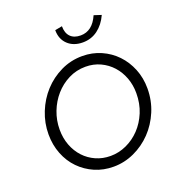

<svg xmlns="http://www.w3.org/2000/svg" viewBox="-163 -1064 1121 1208"><g transform="rotate(-20 397.5 -460.0)"><path d="M75 0ZM759 -380Q759 -299 729 -227.5Q699 -156 648 -103Q597 -50 530.5 -19.5Q464 11 392 11Q324 11 266.5 -14Q209 -39 166 -83Q123 -127 99 -188Q75 -249 75 -320Q75 -396 103.5 -467Q132 -538 181.5 -592Q231 -646 298 -678.5Q365 -711 442 -711Q509 -711 567 -685.5Q625 -660 667.5 -615.5Q710 -571 734.5 -510.5Q759 -450 759 -380ZM683 -376Q683 -431 665 -479Q647 -527 614.5 -563Q582 -599 537 -620Q492 -641 438 -641Q377 -641 324.5 -614.5Q272 -588 233.5 -544Q195 -500 173 -443Q151 -386 151 -324Q151 -267 169.5 -218.5Q188 -170 221 -134.5Q254 -99 299 -79Q344 -59 397 -59Q452 -59 503.5 -82.5Q555 -106 595 -148Q635 -190 659 -248Q683 -306 683 -376ZM479 -836Q558 -836 598 -928Q610 -924 622.5 -920Q635 -916 647 -912Q621 -855 577.5 -822.5Q534 -790 477 -790Q415 -790 377 -826Q339 -862 339 -922L387 -931Q387 -885 411 -860.5Q435 -836 479 -836Z"/></g></svg>

Font: Rosa Sans Light
Style: Italic
Weight: 300
Italic angle: -12°
Designer: Pentagram / MCKL
Foundry: Pentagram / MCKL
Version: Version 1.005;September 16, 2019;FontCreator 11.5.0.2425 64-